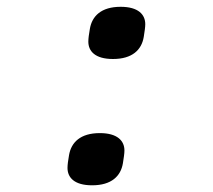

<svg xmlns="http://www.w3.org/2000/svg" viewBox="-20 -546 640 576"><path d="M256.4 9.9C314.6 9.9 342.3 -17.8 348.7 -56.1C351.2 -72.1 353.3 -85.2 353.3 -94.5C353.3 -123.2 332.7 -146.7 279.5 -146.7C220.9 -146.7 193.5 -118.6 187.1 -80.6C184.3 -64.6 182.5 -51.5 182.5 -42.3C182.5 -13.5 202.8 9.9 256.4 9.9ZM245 -421.2C245 -392.4 265.3 -369 318.9 -369C377.1 -369 404.8 -396.7 411.2 -435C413.7 -451 415.8 -464.1 415.8 -473.4C415.8 -502.1 395.2 -525.6 342 -525.6C283.4 -525.6 256 -497.5 249.6 -459.5C246.8 -443.5 245 -430.4 245 -421.2Z"/></svg>

Font: Margiela Mono Italic Medium It
Style: Regular
Weight: 500
Designer: Mike Abbink, Paul van der Laan, Pieter van Rosmalen
Foundry: Bold Monday
Version: Version 2.003 2021